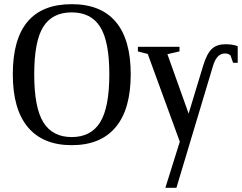

<svg xmlns="http://www.w3.org/2000/svg" viewBox="-20 -682 1153 915"><path d="M836.9 -6.8 684.1 -424.8 637.2 -437V-459H835.4V-437L777.8 -423.8L878.9 -140.6L948.7 -370.6Q966.3 -427.7 990.2 -449.5Q1014.2 -471.2 1053.2 -471.2Q1089.8 -471.2 1112.8 -461.9V-382.8H1090.8L1078.6 -417.5Q1069.8 -427.2 1051.8 -427.2Q1012.2 -427.2 994.6 -366.2L820.8 212.9H768.1ZM143.1 -328.1Q143.1 -168.9 186.8 -98.9Q230.5 -28.8 321.8 -28.8Q413.6 -28.8 457.3 -99.4Q501 -169.9 501 -328.1Q501 -484.4 457.5 -553.7Q414.1 -623 321.8 -623Q229.5 -623 186.3 -554.4Q143.1 -485.8 143.1 -328.1ZM41 -328.1Q41 -662.1 321.8 -662.1Q460.9 -662.1 532 -577.6Q603 -493.2 603 -328.1Q603 -161.6 531.2 -75.9Q459.5 9.8 321.8 9.8Q184.6 9.8 112.8 -75.9Q41 -161.6 41 -328.1Z"/></svg>

Font: Tinos
Style: Regular
Weight: 400
Designer: Steve Matteson
Foundry: Monotype Imaging Inc.
Version: Version 1.23